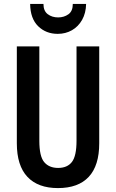

<svg xmlns="http://www.w3.org/2000/svg" viewBox="-20 -951 593 981"><path d="M487 -219Q487 -105 433.5 -47.5Q380 10 276 10Q174 10 120 -47.5Q66 -105 66 -219V-714H181V-231Q181 -152 206 -122.5Q231 -93 277 -93Q324 -93 347.5 -123.5Q371 -154 371 -232V-714H487ZM420 -931Q419 -884 399.5 -849.5Q380 -815 347.5 -796.5Q315 -778 275 -778Q215 -778 175 -817Q135 -856 134 -931H202Q202 -895 224 -878.5Q246 -862 277 -862Q307 -862 329.5 -878Q352 -894 352 -931Z"/></svg>

Font: Noto Sans Tamil ExtraCondensed SemiBold
Style: Regular
Weight: 600
Width: 2
Designer: Jelle Bosma - Monotype Design Team
Foundry: Monotype Imaging Inc.
Version: Version 2.004; ttfautohint (v1.8.4.7-5d5b)